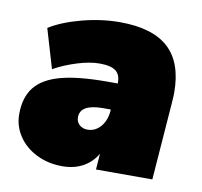

<svg xmlns="http://www.w3.org/2000/svg" viewBox="-64 -574 686 651"><g transform="rotate(10 279.5 -248.5)"><path d="M521 -302Q521 -290 519 -264L499 0H305L309 -55Q292 -25 261.5 -8Q231 9 190 9Q141 9 101 -11Q61 -31 38.5 -65Q16 -99 16 -140Q16 -198 44 -233Q72 -268 131.5 -284Q191 -300 290 -300H327Q328 -330 311 -343Q294 -356 255 -356Q221 -356 178 -342.5Q135 -329 99 -309L59 -444Q102 -471 168.5 -488.5Q235 -506 299 -506Q411 -506 466 -456Q521 -406 521 -302ZM319 -204V-209H293Q214 -209 214 -164Q214 -148 225 -138Q236 -128 253 -128Q279 -128 297.5 -149Q316 -170 319 -204Z"/></g></svg>

Font: Nunito Sans Heavy Heavy
Style: Italic
Weight: 400
Italic angle: -4.541°
Designer: Vernon Adams
Foundry: Vernon Adams
Version: Version 2.002